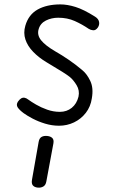

<svg xmlns="http://www.w3.org/2000/svg" viewBox="-20 -561 524 872"><path d="M248 10Q216 10 184.8 0.5Q153.5 -9 128 -22.5Q102.5 -36 87.5 -47Q68 -61.5 60.2 -73.5Q52.5 -85.5 61.5 -99.5Q69 -110 76.2 -114.2Q83.5 -118.5 91.8 -117Q100 -115.5 109.5 -108Q121.5 -99 143.8 -86Q166 -73 194.2 -63Q222.5 -53 252 -53Q283 -53 305.8 -71.2Q328.5 -89.5 336.5 -122Q342.5 -150 328 -174Q313.5 -198 297 -211.5Q283.5 -222 263 -234.8Q242.5 -247.5 222.8 -259.2Q203 -271 191 -278.5Q156 -299.5 130.8 -325.5Q105.5 -351.5 95.5 -381.5Q85.5 -411.5 95 -444Q109.5 -494.5 151 -517.8Q192.5 -541 254.5 -541Q285.5 -541 322.8 -529.5Q360 -518 411.5 -485.5Q427.5 -475.5 430 -461.5Q432.5 -447.5 424 -435.5Q414.5 -422.5 403 -423.5Q391.5 -424.5 383 -430Q353 -450.5 319.5 -465.5Q286 -480.5 244.5 -480.5Q214 -480.5 188.5 -467.8Q163 -455 155.5 -428.5Q147.5 -402 166.8 -378Q186 -354 231.5 -327.5Q261.5 -310.5 292.5 -289.2Q323.5 -268 352.5 -243.5Q374.5 -226 390 -193.5Q405.5 -161 397 -114Q391.5 -76.5 369.8 -48.5Q348 -20.5 316.2 -5.2Q284.5 10 248 10ZM151 291Q136.5 289.5 129.2 281Q122 272.5 125.5 254L155.5 83.5Q158.5 66.5 168.8 60.8Q179 55 194.5 56.5Q209.5 58 217.5 65.8Q225.5 73.5 222.5 90.5L190.5 263Q187.5 280 176.5 286.2Q165.5 292.5 151 291Z"/></svg>

Font: Edu NSW ACT Hand
Style: Regular
Weight: 400
Designer: Tina and Corey Anderson, Eben Sorkin, Mirko Velimirovic
Foundry: Sorkin Type Co.
Version: Version 2.000